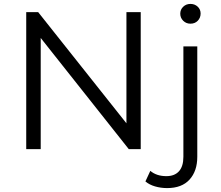

<svg xmlns="http://www.w3.org/2000/svg" viewBox="-20 -762 1127 981"><path d="M114 0V-700H175L626 -132V-700H699V0H638L188 -568V0ZM834 199Q802 199 772.5 190.5Q743 182 723 165L748 111Q780 138 830 138Q872 138 894.5 113Q917 88 917 39V-525H988V39Q988 112 948.5 155.5Q909 199 834 199ZM953 -641Q931 -641 916 -656Q901 -671 901 -692Q901 -713 916 -727.5Q931 -742 953 -742Q975 -742 990 -728Q1005 -714 1005 -693Q1005 -671 990.5 -656Q976 -641 953 -641Z"/></svg>

Font: Modern
Style: Small
Weight: 400
Designer: Julieta Ulanovsky
Foundry: Julieta Ulanovsky
Version: Version 8.000